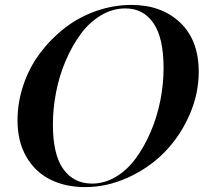

<svg xmlns="http://www.w3.org/2000/svg" viewBox="-20 -744 823 776"><path d="M324.2 12.2Q244.1 12.2 182.9 -18.6Q121.6 -49.3 86.2 -110.8Q50.8 -172.4 50.8 -256.8Q50.8 -330.6 74.7 -401.1Q98.6 -471.7 142.1 -529.5Q185.5 -587.4 242.4 -631.3Q299.3 -675.3 369.1 -699.7Q439 -724.1 511.2 -724.1Q632.8 -724.1 708 -652.8Q783.2 -581.5 783.2 -454.1Q783.2 -363.8 745.1 -277.8Q707 -191.9 644.5 -128.4Q582 -64.9 497.3 -26.4Q412.6 12.2 324.2 12.2ZM193.8 -241.2Q193.8 -118.7 236.1 -60.3Q278.3 -2 352.1 -2Q402.8 -2 449 -29.8Q495.1 -57.6 529.5 -105Q564 -152.3 589.6 -212.4Q615.2 -272.5 628.2 -338.6Q641.1 -404.8 641.1 -469.2Q641.1 -591.3 600.1 -650.6Q559.1 -710 486.8 -710Q435.1 -710 387.9 -681.9Q340.8 -653.8 306.2 -606.4Q271.5 -559.1 245.6 -498.8Q219.7 -438.5 206.8 -372.1Q193.8 -305.7 193.8 -241.2Z"/></svg>

Font: Nyght Serif Medium Italic
Style: Regular
Weight: 500
Italic angle: -16°
Designer: Maksym Kobuzan
Version: Version 0.410;Glyphs 3.1.2 (3151)